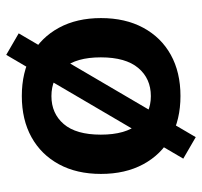

<svg xmlns="http://www.w3.org/2000/svg" viewBox="-36 -553 648 616"><g transform="rotate(-90 288.0 -245.0)"><path d="M288 10Q211.9 10 155.9 -21Q100 -52 69 -109.5Q38 -167 38 -245Q38 -323 69 -380Q100 -437 155.9 -468Q211.9 -499 288 -499Q364.1 -499 420.1 -468Q476 -437 507 -379.8Q538 -322.6 538 -245Q538 -167 507 -109.5Q476 -52 420.1 -21Q364.1 10 288 10ZM287.6 -85Q344 -85 378 -125.5Q412 -166 412 -245.5Q412 -325 378 -364.5Q344 -404 287.6 -404Q232 -404 198 -364.5Q164 -325 164 -245.5Q164 -166 198 -125.5Q232 -85 287.6 -85ZM156 59 87 19 420 -549 489 -509Z"/></g></svg>

Font: Nunito Sans 12pt ExtraLight
Style: Regular
Weight: 200
Designer: Vernon Adams
Foundry: Vernon Adams
Version: Version 3.101;gftools[0.9.27]